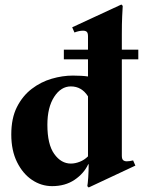

<svg xmlns="http://www.w3.org/2000/svg" viewBox="-20 -810 643 851"><path d="M570 -99 580 -76 373 21 367 15Q369 6 371 -23Q373 -52 373 -82H371Q352 -41 310.5 -13Q269 15 211 15Q163 15 122 -12.5Q81 -40 55.5 -91.5Q30 -143 30 -214Q30 -286 55 -335.5Q80 -385 120.5 -416Q161 -447 209 -461Q257 -475 303 -475Q323 -475 340 -474Q357 -473 370 -471V-649Q370 -664 364.5 -669Q359 -674 348 -674Q331 -674 310 -666L300 -689L518 -790L524 -784Q523 -769 521.5 -737.5Q520 -706 520 -658V-120Q520 -105 526 -100Q532 -95 542 -95Q554 -95 570 -99ZM294 -85Q313 -85 333.5 -93Q354 -101 370 -117V-383Q342 -427 294 -427Q250 -427 220 -380.5Q190 -334 190 -257Q190 -170 220.5 -127.5Q251 -85 294 -85ZM593 -547H263V-590H593Z"/></svg>

Font: Bona Nova SC
Style: Bold
Weight: 700
Designer: Mateusz Machalski
Foundry: Capitalics
Version: Version 4.001; ttfautohint (v1.8.4.7-5d5b)